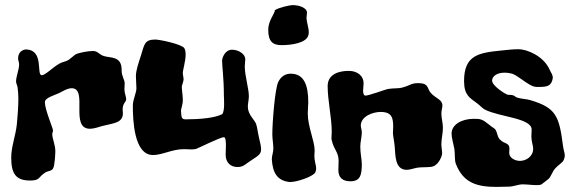

<svg xmlns="http://www.w3.org/2000/svg" viewBox="-20 -711 2239 753"><path d="M475 -322C475 -330 468 -347 468 -360C468 -368 469 -377 469 -384C469 -399 457 -411 457 -436C458 -492 413 -483 388 -491C368 -497 364 -511 345 -511C326 -511 292 -505 277 -498C269 -493 259 -483 249 -476C238 -469 223 -468 212 -461C198 -453 176 -435 176 -435C176 -435 177 -435 178 -436C175 -434 174 -433 174 -433C174 -433 175 -434 175 -434C180 -439 155 -416 144 -416C121 -416 155 -517 80 -517C85 -517 51 -518 51 -481C51 -474 55 -468 55 -457C54 -435 43 -411 43 -391C43 -384 48 -376 49 -368C51 -352 52 -338 52 -324C52 -293 49 -254 46 -223C41 -177 24 -136 24 -93C24 -30 42 -3 98 -3C138 -3 129 -16 157 -34C170 -42 181 -39 188 -50C195 -61 197 -110 197 -118C197 -143 185 -167 185 -185C185 -191 188 -195 188 -199C188 -208 156 -281 156 -310C156 -328 193 -337 212 -346C221 -350 243 -365 261 -365C327 -365 252 -206 333 -206C349 -206 367 -213 382 -217C424 -228 462 -228 462 -267C462 -272 461 -276 461 -281C461 -307 474 -309 475 -322Z M996 -170C991 -190 989 -213 984 -226C976 -244 952 -262 952 -293C952 -306 956 -319 956 -334C956 -363 940 -415 940 -450C940 -460 942 -471 942 -479C942 -498 917 -516 890 -516C863 -516 851 -485 851 -473C851 -450 858 -404 858 -338C858 -327 863 -275 851 -263C821 -248 763 -243 709 -243C694 -243 691 -247 690 -275C689 -284 697 -299 697 -318C697 -337 693 -357 693 -371C694 -379 699 -389 700 -399C700 -408 697 -417 697 -424C697 -438 708 -470 708 -497C708 -506 707 -515 703 -522C693 -538 605 -556 589 -556C545 -556 546 -534 533 -494C524 -466 513 -436 513 -412C513 -396 515 -380 515 -365C515 -346 501 -321 501 -297C501 -241 505 -103 580 -103C617 -103 655 -126 701 -126C712 -126 723 -125 732 -125C739 -125 744 -126 749 -127C756 -129 844 -173 858 -173C865 -173 866 -156 866 -139C866 -126 865 -113 865 -104C865 -73 885 -56 911 -56C936 -56 941 -67 968 -84C995 -101 1004 -108 1004 -126C1004 -136 1001 -149 996 -170Z M1188 -569C1190 -573 1191 -578 1191 -584C1191 -601 1183 -623 1182 -640C1182 -646 1184 -655 1184 -662C1184 -677 1160 -691 1127 -691C1119 -691 1074 -682 1058 -671C1058 -657 1032 -631 1032 -594C1032 -548 1050 -534 1084 -534C1123 -534 1177 -542 1188 -569ZM1216 -34C1219 -40 1220 -45 1220 -51C1220 -63 1213 -77 1213 -101C1213 -107 1214 -115 1214 -121C1214 -159 1187 -213 1187 -267C1187 -281 1189 -295 1189 -310C1189 -378 1172 -422 1120 -422C1100 -422 1082 -412 1071 -389C1058 -361 1048 -229 1048 -184C1048 -166 1052 -147 1052 -129C1052 -113 1046 -100 1046 -87C1049 -35 1066 -2 1117 3C1145 3 1206 -18 1216 -34Z M1717 -210C1717 -229 1711 -248 1711 -265C1711 -279 1715 -288 1715 -297C1715 -321 1690 -324 1670 -346C1654 -363 1664 -385 1620 -385C1592 -385 1589 -376 1559 -368C1543 -363 1526 -366 1501 -362C1491 -360 1427 -336 1413 -336C1406 -336 1404 -348 1404 -355C1404 -365 1406 -376 1406 -385C1406 -412 1383 -433 1348 -433C1312 -433 1265 -422 1265 -373C1265 -319 1281 -248 1281 -196C1281 -186 1280 -176 1280 -169C1280 -166 1280 -163 1281 -161C1290 -122 1308 -115 1308 -80C1308 -67 1307 -55 1307 -44C1307 -14 1324 0 1354 0C1392 0 1399 -23 1399 -68C1399 -85 1393 -109 1393 -136C1393 -154 1399 -174 1399 -192C1399 -202 1395 -211 1395 -218C1395 -255 1442 -272 1473 -272C1518 -272 1522 -247 1522 -213C1522 -206 1521 -198 1521 -189C1522 -174 1526 -158 1528 -136C1531 -103 1528 -45 1575 -45C1588 -45 1599 -50 1615 -53C1638 -57 1665 -53 1680 -59C1704 -69 1714 -103 1714 -108C1714 -120 1711 -133 1711 -146C1711 -166 1717 -188 1717 -210Z M2191 -84C2194 -91 2195 -96 2195 -101C2195 -112 2190 -122 2188 -139C2173 -257 2160 -288 2061 -318C2045 -323 2025 -323 2009 -328C2003 -329 1999 -335 1993 -337C1985 -340 1974 -338 1969 -340C1961 -343 1910 -374 1910 -395C1910 -412 1929 -426 1959 -426C1967 -426 1975 -425 1984 -423C2008 -419 2050 -376 2077 -371C2079 -370 2085 -370 2092 -370C2126 -370 2143 -373 2148 -405C2148 -419 2142 -423 2135 -439C2111 -492 2046 -518 2014 -518C1991 -518 1967 -515 1947 -513C1857 -504 1800 -495 1800 -393C1800 -337 1823 -327 1851 -306C1862 -298 1872 -286 1882 -281C1939 -252 2065 -248 2065 -203C2065 -195 2064 -184 2064 -175C2064 -156 2071 -140 2071 -128C2071 -96 2042 -80 2019 -80C2001 -80 1977 -91 1977 -112C1977 -117 1978 -122 1978 -128C1978 -152 1957 -147 1944 -161C1930 -170 1931 -193 1922 -204C1919 -208 1907 -214 1901 -220C1870 -245 1864 -245 1838 -245C1790 -245 1751 -222 1751 -187C1751 -171 1757 -153 1762 -127C1765 -107 1762 -83 1768 -68C1797 7 1852 22 1927 22C1943 22 1959 21 1975 21C1994 21 2012 12 2030 12C2048 12 2067 15 2083 15C2091 15 2098 15 2104 12C2102 13 2132 -9 2132 -10C2141 -19 2146 -37 2157 -50C2170 -65 2186 -72 2191 -84Z"/></svg>

Font: Freckle Face
Style: Regular
Weight: 400
Designer: Astigmatic (AOETI)
Foundry: Astigmatic (AOETI)
Version: Version 1.000